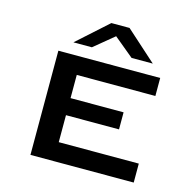

<svg xmlns="http://www.w3.org/2000/svg" viewBox="-107 -847 966 956"><g transform="rotate(15 376.0 -369.0)"><path d="M493.2 -596.7 391.1 -681.2 288.6 -596.7H193.4L351.1 -738.3H444.8L602.5 -596.7ZM664.1 0H131.8V-537.1H656.7V-444.3H251.5V-324.7H524.9V-236.8H251.5V-97.7H664.1Z"/></g></svg>

Font: Squarish Sans CT
Style: RegularSC
Weight: 400
Version: Version 0.9